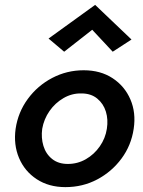

<svg xmlns="http://www.w3.org/2000/svg" viewBox="-20 -758 587 787"><path d="M44 -230Q35 -165 58 -110.5Q81 -56 130.5 -23.5Q180 9 248 9Q319 9 378.5 -22.5Q438 -54 478 -108Q518 -162 528 -230Q538 -296 514.5 -350.5Q491 -405 441.5 -437.5Q392 -470 323 -470Q254 -470 194 -438.5Q134 -407 94 -352.5Q54 -298 44 -230ZM153 -230Q160 -270 183 -303Q206 -336 240.5 -356Q275 -376 314 -375Q353 -375 378.5 -354Q404 -333 414 -300.5Q424 -268 418 -230Q412 -191 389 -158Q366 -125 332 -105.5Q298 -86 258 -86Q219 -86 193.5 -106.5Q168 -127 158 -160Q148 -193 153 -230ZM358 -636 442 -546 519 -596 370 -738 179 -600 243 -546Z"/></svg>

Font: Jost Medium
Style: Italic
Weight: 500
Italic angle: -5°
Version: Version 3.710